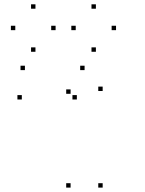

<svg xmlns="http://www.w3.org/2000/svg" viewBox="-20 -843 660 873"><path d="M446.8 10V-10H426.8V10ZM446.8 -429.2V-449.2H426.8V-429.2ZM364.6 -524.2V-544.2H344.6V-524.2ZM93.3 -524.2V-544.2H73.3V-524.2ZM79.2 -390.6V-410.6H59.2V-390.6ZM329.4 -390.6V-410.6H309.4V-390.6ZM301 -416.5V-436.5H281V-416.5ZM301 10V-10H281V10ZM232.8 -705.9V-725.9H212.8V-705.9ZM141.2 -803.4V-823.4H121.2V-803.4ZM49.5 -705.9V-725.9H29.5V-705.9ZM141.2 -607.6V-627.6H121.2V-607.6ZM507.6 -705.9V-725.9H487.6V-705.9ZM416 -803.4V-823.4H396V-803.4ZM324.3 -705.9V-725.9H304.3V-705.9ZM416 -607.6V-627.6H396V-607.6Z"/></svg>

Font: Monaspace Krypton Dots Var
Style: Regular
Weight: 400
Designer: Riley Cran and the Lettermatic Team
Version: Version 1.100 (Monaspace Krypton Dots)